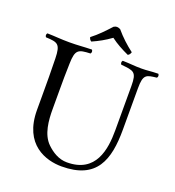

<svg xmlns="http://www.w3.org/2000/svg" viewBox="-146 -929 961 1054"><g transform="rotate(20 334.0 -402.0)"><path d="M377.5 -808C362.1 -815.7 352.5 -816.4 338.5 -808C307.5 -774 274.5 -739 237.5 -711C239.5 -702 242.5 -696 251.5 -690C289.5 -707 321.5 -724 358.5 -751C391.5 -726 425.5 -708 464.5 -690C473.6 -693.8 477.7 -701.9 480.5 -711C444.5 -738 407.5 -772 377.5 -808ZM179 -269V-383C179 -433 179 -475 181 -536C183 -619 200 -624 270 -627C276 -633 276 -644 270 -650C221 -649 190.7 -645 140 -645C89.3 -645 60 -649 10 -650C4 -644 4 -633 10 -627C80 -624 96 -619 98 -536C100 -453 100 -404 100 -321V-236C100 -32 242 10 332 10C537 10 580 -117 580 -295V-536C580 -619 598 -620 658 -627C664 -633 664 -644 658 -650C609 -649 598.3 -645 560 -645C517.1 -645 500 -649 450 -650C444 -644 444 -633 450 -627C525 -620 542 -619 542 -536V-277C542 -165 521 -21 352 -21C304 -21 264 -47 234 -76C185 -123 179 -204 179 -269Z"/></g></svg>

Font: Libertinus Serif Display
Style: Regular
Weight: 400
Designer: Philipp H. Poll
Foundry: Khaled Hosny
Version: Version 6.1